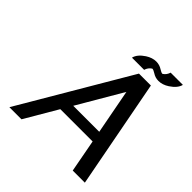

<svg xmlns="http://www.w3.org/2000/svg" viewBox="-200 -895 1040 1040"><g transform="rotate(45 320.5 -375.0)"><path d="M481.4 -187.5H233.9L124 0H31.2L398.9 -625H490.2L609.4 0H516.6ZM270.5 -250H469.7L420.9 -506.8ZM404.3 -659.2H311Q318.4 -691.4 359.4 -718.3Q389.6 -737.8 419.4 -737.8Q444.3 -737.8 465.3 -724.1Q481 -713.9 489.3 -713.9Q490.2 -713.9 491.2 -714.8Q509.8 -727.1 516.6 -750H610.4Q602.5 -717.8 561.5 -690.9Q531.7 -671.4 501.5 -671.4Q476.6 -671.4 456.1 -685.1Q439.9 -695.3 431.6 -695.3Q430.7 -695.3 429.7 -694.3Q411.1 -682.1 404.3 -659.2Z"/></g></svg>

Font: Juliett
Style: Bold Italic
Weight: 700
Italic angle: -11.25°
Designer: GGBotNet
Foundry: GGBotNet
Version: 0.60